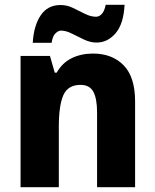

<svg xmlns="http://www.w3.org/2000/svg" viewBox="-20 -783 650 803"><path d="M369 -559Q449 -559 497 -510Q545 -461 545 -359V0H386V-313Q386 -370 370.5 -399Q355 -428 317 -428Q264 -428 245 -385Q226 -342 226 -253V0H66V-549H189L209 -479H217Q240 -520 279.5 -539.5Q319 -559 369 -559ZM117 -604Q121 -675 150 -718.5Q179 -762 233 -762Q260 -762 285 -750Q310 -738 334.5 -725.5Q359 -713 382 -713Q395 -713 406 -725Q417 -737 422 -763H501Q497 -683 463.5 -644Q430 -605 384 -605Q358 -605 331.5 -617.5Q305 -630 280.5 -642.5Q256 -655 235 -655Q224 -655 212 -643.5Q200 -632 196 -604Z"/></svg>

Font: Noto Sans Gujarati SemiCondensed ExtraBold
Style: Regular
Weight: 800
Width: 4
Designer: Jelle Bosma - Monotype Design Team, Universal Thirst
Foundry: Monotype Imaging Inc.
Version: Version 2.106; ttfautohint (v1.8.4.7-5d5b)